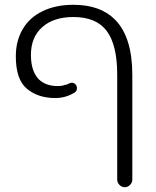

<svg xmlns="http://www.w3.org/2000/svg" viewBox="-20 -602 649 801"><path d="M469 147V-290Q469 -414 425.5 -472.5Q382 -531 286 -531Q204 -531 156.5 -489Q109 -447 109 -373Q109 -305 142 -271Q171 -243 220 -243Q240 -243 251 -248H252Q261 -249 266 -253Q276 -257 279 -257Q288 -257 294.5 -250.5Q301 -244 301 -234.5Q301 -225 295 -219Q292 -216 289.5 -214.5Q287 -213 286 -213Q252 -193 210 -193Q139 -193 92.5 -231.5Q46 -270 46 -367Q46 -431 74.5 -480Q103 -529 157 -555Q212 -582 286 -582Q398 -582 459 -521Q532 -448 532 -290V147Q532 160 522.5 169.5Q513 179 500.5 179Q488 179 478.5 169.5Q469 160 469 147Z"/></svg>

Font: Kurewa Gothic CJK TC Regular
Style: Regular
Weight: 400
Designer: Max Yao
Foundry: Max-Everyday
Version: Version 1.071; ttfautohint (v1.8.3)